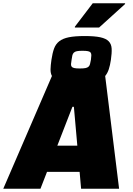

<svg xmlns="http://www.w3.org/2000/svg" viewBox="-97 -1152 814 1172"><path d="M0 0ZM-77 0 220 -688Q211 -705 211.5 -729Q212 -753 217 -787Q223 -828 233 -855.5Q243 -883 264.5 -900Q286 -917 323 -924.5Q360 -932 420 -932Q480 -932 515 -924.5Q550 -917 566.5 -900Q583 -883 584.5 -855.5Q586 -828 580 -787Q575 -753 567 -729Q559 -705 545 -688L630 0H398L389 -103H190L150 0ZM390 -734Q413 -734 425 -736.5Q437 -739 443.5 -745Q450 -751 452.5 -761Q455 -771 458 -787Q460 -803 460.5 -813.5Q461 -824 456.5 -830.5Q452 -837 440.5 -839.5Q429 -842 406 -842Q384 -842 372 -839.5Q360 -837 353.5 -830.5Q347 -824 344.5 -813.5Q342 -803 340 -787Q337 -771 336.5 -761Q336 -751 340.5 -745Q345 -739 356.5 -736.5Q368 -734 390 -734ZM253 -263H375L354 -500H345ZM360 -984ZM360 -984V-989L469 -1132H667L666 -1127L508 -984Z"/></svg>

Font: Azeri Sans Black
Style: Italic
Weight: 900
Designer: Hector Gatti & Omnibus-Type (original fonts) / Cristiano Sobral (main changes and remastering)
Foundry: Omnibus-Type
Version: Version 0.07;August 21, 2020;FontCreator 13.0.0.2681 64-bit;